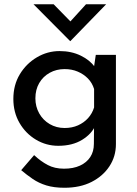

<svg xmlns="http://www.w3.org/2000/svg" viewBox="-20 -678 645 906"><path d="M284 208Q235 208 199 197Q163 186 134.5 166.5Q106 147 80 125L141 54Q172 83 205 100.5Q238 118 282 118Q326 118 357.5 103.5Q389 89 406 63Q423 37 423 1L424 -108L431 -88Q414 -47 368 -18.5Q322 10 255 10Q198 10 149.5 -19Q101 -48 72 -98Q43 -148 43 -211Q43 -277 73.5 -327.5Q104 -378 154 -407.5Q204 -437 261 -437Q317 -437 361 -415.5Q405 -394 427 -362L421 -345L432 -419H527V2Q527 60 496.5 106.5Q466 153 412 180.5Q358 208 284 208ZM147 -214Q147 -175 165 -143Q183 -111 214.5 -92.5Q246 -74 285 -74Q320 -74 348 -86.5Q376 -99 395.5 -120.5Q415 -142 424 -171V-258Q415 -287 395 -307.5Q375 -328 347 -340Q319 -352 285 -352Q246 -352 214.5 -334.5Q183 -317 165 -286Q147 -255 147 -214ZM233 -658 324 -565 294 -557 386 -658H481L312 -484H311L138 -658Z"/></svg>

Font: Josefin Sans Thin Medium
Style: Regular
Weight: 500
Version: Version 2.000